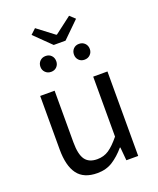

<svg xmlns="http://www.w3.org/2000/svg" viewBox="-155 -933 854 1038"><g transform="rotate(-20 272.0 -414.0)"><path d="M224 12Q146 12 110.5 -36Q75 -84 75 -178V-486H158V-189Q158 -120 179.5 -89.5Q201 -59 249 -59Q287 -59 316 -78.5Q345 -98 380 -141V-486H462V0H394L387 -76H384Q350 -36 312.5 -12Q275 12 224 12ZM174 -840 270 -767H274L370 -840L400 -812L306 -720H238L144 -812ZM176 -588Q156 -588 143 -601Q130 -614 130 -633Q130 -653 143 -666Q156 -679 176 -679Q196 -679 208.5 -666Q221 -653 221 -633Q221 -614 208.5 -601Q196 -588 176 -588ZM368 -588Q348 -588 335.5 -601Q323 -614 323 -633Q323 -653 335.5 -666Q348 -679 368 -679Q388 -679 401 -666Q414 -653 414 -633Q414 -614 401 -601Q388 -588 368 -588Z"/></g></svg>

Font: SourceSansPro
Style: Book
Weight: 400
Designer: Paul D. Hunt
Foundry: Adobe Systems Incorporated
Version: Version 2.021;PS 2.000;hotconv 1.0.86;makeotf.lib2.5.63406